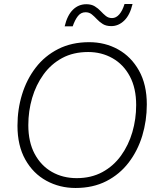

<svg xmlns="http://www.w3.org/2000/svg" viewBox="-20 -925 771 956"><path d="M356 11Q277 11 211 -25Q145 -61 106 -130.5Q67 -200 67 -299Q67 -381 90 -455.5Q113 -530 158 -588.5Q203 -647 270 -681Q337 -715 424 -715Q503 -715 568 -679Q633 -643 672 -573.5Q711 -504 711 -405Q711 -324 688.5 -249.5Q666 -175 621 -116Q576 -57 509.5 -23Q443 11 356 11ZM362 -38Q434 -38 489.5 -68Q545 -98 582.5 -150Q620 -202 639 -267Q658 -332 658 -402Q658 -486 626.5 -545Q595 -604 540.5 -635Q486 -666 419 -666Q345 -666 289.5 -636Q234 -606 196.5 -554Q159 -502 140 -437Q121 -372 121 -302Q121 -218 152.5 -159Q184 -100 238.5 -69Q293 -38 362 -38ZM640 -905Q627 -850 598.5 -822.5Q570 -795 534 -795Q509 -795 492.5 -805Q476 -815 463 -829Q450 -843 437 -853.5Q424 -864 406 -864Q383 -864 368 -845Q353 -826 342 -794H302Q315 -849 343 -876.5Q371 -904 410 -904Q435 -904 452 -893.5Q469 -883 481.5 -869.5Q494 -856 507 -845.5Q520 -835 538 -835Q558 -835 574 -853.5Q590 -872 600 -905Z"/></svg>

Font: Prodigy Sans Light
Style: Italic
Weight: 300
Italic angle: -13°
Designer: Wei Huang
Foundry: Wei Huang
Version: Version 1.003; ttfautohint (v1.8.3)